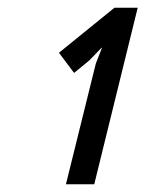

<svg xmlns="http://www.w3.org/2000/svg" viewBox="-20 -830 375 495"><path d="M335 -810 223 -355H150L227 -666L243 -707H242L210 -674L171 -642L132 -694L275 -810Z"/></svg>

Font: Sinkin Sans 400 Italic
Style: Italic
Weight: 400
Italic angle: -112°
Designer: Keith Bates
Foundry: K-Type
Version: Sinkin Sans (version 1.0)  by Keith Bates   •   © 2014   www